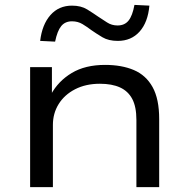

<svg xmlns="http://www.w3.org/2000/svg" viewBox="-20 -764 771 784"><path d="M103 0V-490H192V-378H188Q218 -433 273 -466Q328 -499 409 -499Q477 -499 526.5 -478Q576 -457 603 -408.5Q630 -360 630 -278V0H537V-274Q537 -328 520 -360Q503 -392 470 -407Q437 -422 388 -422Q330 -422 286.5 -399.5Q243 -377 219.5 -339Q196 -301 196 -254V0ZM205 -594 144 -597Q152 -664 186 -702.5Q220 -741 274 -741Q311 -741 336 -725.5Q361 -710 381 -696Q398 -685 417 -672.5Q436 -660 460 -660Q489 -660 505 -680Q521 -700 529 -744L590 -741Q584 -673 550 -635Q516 -597 461 -597Q423 -597 398 -612Q373 -627 353 -641Q336 -654 317 -665.5Q298 -677 274 -677Q246 -677 230 -657.5Q214 -638 205 -594Z"/></svg>

Font: Nunito Sans 10pt Expanded
Style: Regular
Weight: 400
Width: 7
Designer: Vernon Adams
Foundry: Vernon Adams
Version: Version 3.101;gftools[0.9.27]